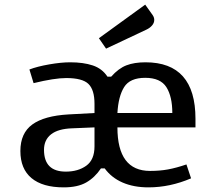

<svg xmlns="http://www.w3.org/2000/svg" viewBox="-20 -797 929 829"><path d="M646 -711Q646 -698 636.5 -687Q627 -676 612 -669L438 -587L407 -632L607 -777L639 -732Q646 -722 646 -711ZM824 -284V-247H487Q487 -59 628 -59Q670 -59 705.5 -65.5Q741 -72 785 -87L805 -27Q714 12 621 12Q557 12 509 -9Q461 -30 432 -70H416Q389 -30 352 -9Q315 12 255 12Q164 12 116 -28Q68 -68 68 -145Q68 -222 119.5 -259.5Q171 -297 276 -303L388 -309V-349Q388 -409 362 -434.5Q336 -460 266 -460Q215 -460 125 -438L107 -497Q141 -510 192.5 -519Q244 -528 283 -528Q340 -528 380.5 -514.5Q421 -501 444 -466H460Q492 -502 526 -515Q560 -528 608 -528Q824 -528 824 -284ZM607 -461Q541 -461 516 -421Q491 -381 487 -309H724Q724 -380 698.5 -420.5Q673 -461 607 -461ZM292 -243Q231 -241 200.5 -217Q170 -193 170 -150Q170 -56 264 -56Q317 -56 352.5 -81.5Q388 -107 388 -165V-247Z"/></svg>

Font: Voces
Style: Regular
Weight: 400
Designer: Ana Paula Megda, Pablo Ugerman
Foundry: Ana Paula Megda, Pablo Ugerman
Version: Version 1.100